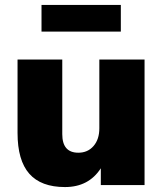

<svg xmlns="http://www.w3.org/2000/svg" viewBox="-20 -749 659 777"><path d="M565 -508V0H388V-68Q339 8 243 8Q146 8 98.5 -46Q51 -100 51 -211V-508H232V-206Q232 -131 297 -131Q335 -131 358.5 -158Q382 -185 382 -230V-508ZM148 -729H469V-621H148Z"/></svg>

Font: Muli Black
Style: Regular
Weight: 900
Designer: Vernon Adams
Foundry: Vernon Adams
Version: Version 2.001